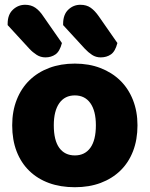

<svg xmlns="http://www.w3.org/2000/svg" viewBox="-20 -767 626 803"><path d="M293 16Q233 16 185 -1.5Q137 -19 102.5 -52.5Q68 -86 49.5 -134Q31 -182 31 -243Q31 -302 50 -350Q69 -398 103.5 -431.5Q138 -465 186 -483Q234 -501 293 -501Q352 -501 400 -482.5Q448 -464 482.5 -430.5Q517 -397 536 -349Q555 -301 555 -243Q555 -183 536.5 -135Q518 -87 483.5 -53.5Q449 -20 401 -2Q353 16 293 16ZM205 -243Q205 -180 228 -148.5Q251 -117 293 -117Q335 -117 358 -149Q381 -181 381 -243Q381 -303 358 -335.5Q335 -368 293 -368Q251 -368 228 -335.5Q205 -303 205 -243ZM12 -662V-668Q12 -706 34 -726.5Q56 -747 85 -747Q110 -747 128 -734.5Q146 -722 161 -699L239 -587Q230 -552 212 -539.5Q194 -527 170 -527Q150 -527 133.5 -537.5Q117 -548 103 -563ZM244 -662V-667Q244 -706 265.5 -726.5Q287 -747 316 -747Q342 -747 359.5 -734.5Q377 -722 393 -699L471 -587Q462 -552 444 -539.5Q426 -527 401 -527Q381 -527 365 -537.5Q349 -548 335 -563Z"/></svg>

Font: Baloo 2 Latin ExtraBold
Style: Regular
Weight: 400
Designer: Sarang Kulkarni and Ek Type
Foundry: Ek Type
Version: Version 1.001